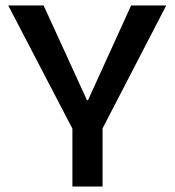

<svg xmlns="http://www.w3.org/2000/svg" viewBox="-20 -680 637 700"><path d="M244 0V-211L10 -660H139L297 -315H301L458 -660H586L354 -212V0Z"/></svg>

Font: Bricolage Grotesque 48pt Condensed ExtraBold Medium
Style: Regular
Weight: 500
Version: Version 1.000;gftools[0.9.30]